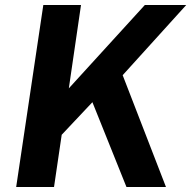

<svg xmlns="http://www.w3.org/2000/svg" viewBox="-20 -743 760 763"><path d="M44.3 0 152.1 -723H301.9L253.5 -391.9L555.5 -723H720L467.5 -444.2L639.5 0H482.5L347.2 -336.9L225.2 -207.4L194.7 0Z"/></svg>

Font: Public Sans Thin
Style: Italic
Weight: 100
Italic angle: -8°
Designer: The Public Sans project authors (U.S. Web Design System). Libre Franklin designed by Pablo Impallari and Rodrigo Fuenzal
Version: Version 2.000